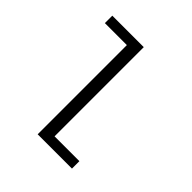

<svg xmlns="http://www.w3.org/2000/svg" viewBox="-207 -962 1124 1124"><g transform="rotate(45 355.0 -400.0)"><path d="M350.5 -61.5H556V0H272V-738.5H90V-800H350.5Z"/></g></svg>

Font: League Mono Light
Style: Regular
Weight: 300
Width: 6
Designer: Tyler Finck
Foundry: The League of Moveable Type / Tyler Finck
Version: Version 2.210